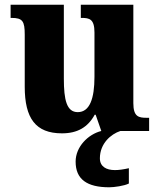

<svg xmlns="http://www.w3.org/2000/svg" viewBox="-20 -556 678 815"><path d="M243 10C309 10 353 -16 382 -69H386L410 0C354 14 301 67 301 130C301 205 349 239 444 239C464 239 508 233 527 223V158C505 163 485 166 468 166C431 166 404 151 404 116C404 53 451 13 491 0H613V-56H603C569 -56 546 -60 546 -118V-536H323V-480H326C360 -480 381 -475 381 -418V-230C381 -138 361 -80 310 -80C263 -80 251 -132 251 -222V-536H25V-480H29C76 -480 85 -466 85 -409V-188C85 -54 131 10 243 10Z"/></svg>

Font: Noto Serif Georgian SemiCondensed ExtraBold
Style: Regular
Weight: 800
Width: 4
Designer: Monotype Design Team, Akaki Razmadze
Foundry: Google LLC
Version: Version 2.003